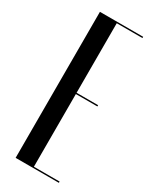

<svg xmlns="http://www.w3.org/2000/svg" viewBox="-184 -748 641 796"><g transform="rotate(30 136.5 -349.5)"><path d="M250 -699V-693H127V-360H230V-354H127V-6H250V0H43V-699Z"/></g></svg>

Font: Moniqa SemBd Narrow Display
Style: Regular
Weight: 600
Width: 4
Designer: Rajesh Rajput
Foundry: Rajesh Rajput
Version: Version 1.000